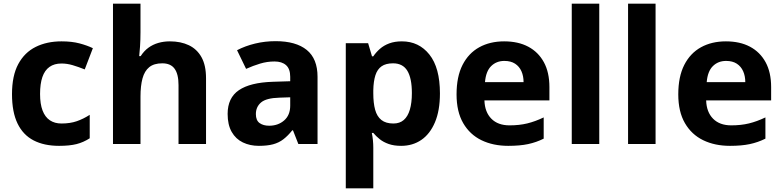

<svg xmlns="http://www.w3.org/2000/svg" viewBox="-20 -780 4240 1040"><path d="M300 10Q219 10 162 -19.5Q105 -49 75 -111Q45 -173 45 -270Q45 -370 79 -433Q113 -496 173.5 -526Q234 -556 313 -556Q369 -556 410.5 -545Q452 -534 483 -519L439 -404Q404 -418 373.5 -427Q343 -436 313 -436Q274 -436 248 -417.5Q222 -399 209.5 -362.5Q197 -326 197 -271Q197 -217 210.5 -181.5Q224 -146 250 -128.5Q276 -111 313 -111Q360 -111 396 -123.5Q432 -136 466 -158V-31Q432 -9 394.5 0.5Q357 10 300 10Z M741 -605Q741 -565 738.5 -528Q736 -491 734 -476H742Q760 -504 784 -521.5Q808 -539 837.5 -547.5Q867 -556 900 -556Q959 -556 1003 -535Q1047 -514 1071.5 -470.1Q1096 -426.3 1096 -355.9V0H947V-319Q947 -378.5 925.7 -407.7Q904.5 -437 859 -437Q813.9 -437 788.4 -416.2Q762.8 -395.4 751.9 -355.2Q741 -315 741 -256.6V0H592V-760H741Z M1473 -557Q1583 -557 1641.5 -509.5Q1700 -462 1700 -364V0H1596L1567 -74H1563Q1540 -45 1515.5 -26Q1491 -7 1459.5 1.5Q1428 10 1382 10Q1334 10 1295.5 -8.5Q1257 -27 1235 -65.5Q1213 -104 1213 -163Q1213 -250 1274 -291.5Q1335 -333 1457 -337L1552 -340V-364Q1552 -407 1529.5 -427Q1507 -447 1467 -447Q1427 -447 1389 -435.5Q1351 -424 1313 -407L1264 -508Q1308 -531 1361.5 -544Q1415 -557 1473 -557ZM1494 -251Q1422 -249 1394 -225Q1366 -201 1366 -162Q1366 -128 1386 -113.5Q1406 -99 1438 -99Q1486 -99 1519 -127.5Q1552 -156 1552 -208V-253Z M2157 -556Q2249 -556 2306 -484.5Q2363 -413 2363 -274Q2363 -181 2336 -117.5Q2309 -54 2262 -22Q2215 10 2153 10Q2114 10 2085.5 0Q2057 -10 2037 -26Q2017 -42 2002 -60H1994Q1998 -41 2000 -20.5Q2002 0 2002 20V240H1853V-546H1974L1995 -475H2002Q2017 -497 2038 -515.5Q2059 -534 2088.5 -545Q2118 -556 2157 -556ZM2109 -437Q2070 -437 2047 -421Q2024 -405 2013.5 -372.5Q2003 -340 2002 -291V-275Q2002 -222 2012 -185.5Q2022 -149 2046 -130Q2070 -111 2111 -111Q2145 -111 2167 -130Q2189 -149 2200 -186Q2211 -223 2211 -276Q2211 -356 2186.5 -396.5Q2162 -437 2109 -437Z M2711 -556Q2787 -556 2841.5 -527Q2896 -498 2926 -443Q2956 -388 2956 -308V-236H2604Q2606 -173 2641.5 -137Q2677 -101 2740 -101Q2793 -101 2836 -111.5Q2879 -122 2925 -144V-29Q2885 -9 2840.5 0.5Q2796 10 2733 10Q2651 10 2588 -20.5Q2525 -51 2489 -113Q2453 -175 2453 -269Q2453 -365 2485.5 -428.5Q2518 -492 2576 -524Q2634 -556 2711 -556ZM2712 -450Q2669 -450 2640.5 -422Q2612 -394 2607 -335H2816Q2816 -368 2804.5 -394Q2793 -420 2770 -435Q2747 -450 2712 -450Z M3226 0H3077V-760H3226Z M3531 0H3382V-760H3531Z M3912 -556Q3988 -556 4042.5 -527Q4097 -498 4127 -443Q4157 -388 4157 -308V-236H3805Q3807 -173 3842.5 -137Q3878 -101 3941 -101Q3994 -101 4037 -111.5Q4080 -122 4126 -144V-29Q4086 -9 4041.5 0.5Q3997 10 3934 10Q3852 10 3789 -20.5Q3726 -51 3690 -113Q3654 -175 3654 -269Q3654 -365 3686.5 -428.5Q3719 -492 3777 -524Q3835 -556 3912 -556ZM3913 -450Q3870 -450 3841.5 -422Q3813 -394 3808 -335H4017Q4017 -368 4005.5 -394Q3994 -420 3971 -435Q3948 -450 3913 -450Z"/></svg>

Font: Noto Sans Gujarati
Style: Regular
Weight: 400
Designer: Jelle Bosma - Monotype Design Team, Universal Thirst
Foundry: Monotype Imaging Inc.
Version: Version 2.102